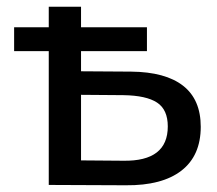

<svg xmlns="http://www.w3.org/2000/svg" viewBox="-20 -550 646 571"><path d="M577 -173Q577 -87 519.5 -42.5Q462 2 354 1L125 0V-398H22V-469H125V-530H221V-469H417V-398H221V-338L370 -337Q472 -336 524.5 -295Q577 -254 577 -173ZM479 -174Q479 -224 447 -245Q415 -266 347 -267L221 -268V-73L347 -72Q479 -70 479 -174Z"/></svg>

Font: CMG Sans Medium
Style: Regular
Weight: 500
Designer: Julieta Ulanovsky
Foundry: Julieta Ulanovsky
Version: Version 7.200